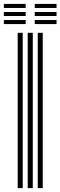

<svg xmlns="http://www.w3.org/2000/svg" viewBox="-48 -969 311 989"><path d="M146.5 0V-800H172.2V0ZM43.2 0V-800H69V0ZM94.8 0V-800H120.8V0ZM131 -928V-948.8H243.2V-928ZM-28 -845V-865.8H84.2V-845ZM-28 -886.5V-907.2H84.2V-886.5ZM-28 -928V-948.8H84.2V-928ZM131 -845V-865.8H243.2V-845ZM131 -886.5V-907.2H243.2V-886.5Z"/></svg>

Font: Big Shoulders Inline Display Thin ExtraBold
Style: Regular
Weight: 800
Version: Version 2.002